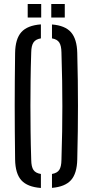

<svg xmlns="http://www.w3.org/2000/svg" viewBox="-20 -927 460 953"><path d="M183 6Q116 1 86 -32.2Q56 -65.5 55 -135.5Q54 -211.5 53.5 -276.2Q53 -341 53 -402.2Q53 -463.5 53.5 -527.2Q54 -591 55 -664Q56 -734 86 -767.5Q116 -801 183 -806V-736.5Q157 -732.5 146.2 -716.2Q135.5 -700 135 -667Q132.5 -591.5 131.8 -527.5Q131 -463.5 131 -403Q131 -342.5 131.8 -277.2Q132.5 -212 135 -133Q135.5 -99 146.2 -83.2Q157 -67.5 183 -63.5ZM238 5.5V-63.5Q264 -68 274.2 -83.8Q284.5 -99.5 285 -133Q287.5 -210 288.5 -274.5Q289.5 -339 289.5 -399.5Q289.5 -460 288.5 -524.8Q287.5 -589.5 285 -667Q284.5 -700 274.2 -716Q264 -732 238 -736.5V-805.5Q303 -800.5 332.5 -766.8Q362 -733 363.5 -664Q365.5 -591 366.2 -527.2Q367 -463.5 367 -402.2Q367 -341 366.2 -276.2Q365.5 -211.5 363.5 -135.5Q362 -66 332.5 -33Q303 0 238 5.5ZM234.5 -840V-907H301.5V-840ZM117.5 -840V-907H184.5V-840Z"/></svg>

Font: Big Shoulders Stencil Text Thin
Style: Regular
Weight: 400
Version: Version 2.001